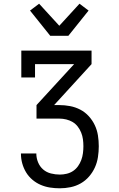

<svg xmlns="http://www.w3.org/2000/svg" viewBox="-20 -793 640 1036"><path d="M303 223Q276 223 250 219Q224 215 199.5 204.5Q175 194 154.5 176.5Q134 159 120.5 136.5Q107 114 100 88.5Q93 63 93 36V35H176V36Q176 60 185.5 83Q195 106 213 121.5Q231 137 255 143Q279 149 303 149Q321 149 340 144.5Q359 140 374.5 129.5Q390 119 401 103.5Q412 88 418.5 70.5Q425 53 427.5 34Q430 15 430 -4Q430 -23 427.5 -41.5Q425 -60 418 -77.5Q411 -95 399.5 -110Q388 -125 372 -134.5Q356 -144 337.5 -148.5Q319 -153 300 -153H177V-226L380 -447H169V-375H95V-520H474V-447L272 -226H300Q329 -226 358 -220.5Q387 -215 413 -201.5Q439 -188 459 -166Q479 -144 491.5 -117.5Q504 -91 508.5 -62Q513 -33 513 -4Q513 25 508.5 54.5Q504 84 492 110.5Q480 137 460.5 159.5Q441 182 415.5 196.5Q390 211 361 217Q332 223 303 223ZM251 -600 142 -736 191 -773 300 -654 409 -773 458 -736 349 -600Z"/></svg>

Font: Iosevka HT Extended
Style: Regular
Weight: 400
Width: 7
Monospace: yes
Designer: Belleve Invis
Foundry: Belleve Invis
Version: Version 32.3.0; ttfautohint (v1.8.4)